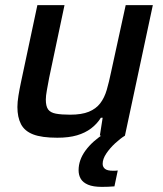

<svg xmlns="http://www.w3.org/2000/svg" viewBox="-20 -530 636 750"><path d="M204 8Q143 8 109.5 -5Q76 -18 62 -45Q48 -72 48 -112Q48 -131 52 -156Q56 -181 62 -209L126 -510H232L172 -226Q167 -199 163 -177Q159 -155 159 -141Q159 -115 168 -102.5Q177 -90 198.5 -86Q220 -82 254 -82Q299 -82 327 -93.5Q355 -105 371.5 -126.5Q388 -148 397 -179Q406 -210 414 -249L471 -510H577L468 0H370L381 -70H374Q359 -46 336 -28.5Q313 -11 281 -1.5Q249 8 204 8ZM378 200Q344 200 324 191.5Q304 183 295.5 168.5Q287 154 287 135Q287 95 314 58Q341 21 390 -10L468 0Q450 11 429.5 30Q409 49 395 70Q381 91 381 110Q381 122 390 129.5Q399 137 422 137Q425 137 429 137Q433 137 440 136L427 198Q415 199 402.5 199.5Q390 200 378 200Z"/></svg>

Font: Saira Thin Medium
Style: Italic
Weight: 500
Italic angle: -12°
Version: Version 1.101